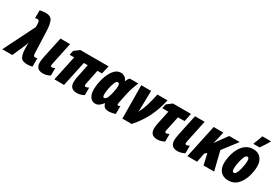

<svg xmlns="http://www.w3.org/2000/svg" viewBox="-10 -1773 3956 2768"><g transform="rotate(30 1968.0 -389.0)"><path d="M366 10Q382 10 406.5 7Q431 4 449 0V-142Q427 -135 413 -135Q399 -135 391.5 -145Q384 -155 383 -184L368 -562Q364 -654 339.5 -711Q315 -768 225 -768Q207 -768 178.5 -764Q150 -760 132 -756L131 -624Q156 -632 168 -632Q184 -632 194 -619Q204 -606 205 -568L206 -520L-54 0H113L209 -218Q214 -229 219 -247.5Q224 -266 228 -281Q227 -265 227 -249Q227 -233 227 -218L228 -165Q230 -92 253 -41Q276 10 366 10Z M626 10Q653 10 684.5 2Q716 -6 743 -23L744 -148Q714 -131 694 -131Q674 -131 674 -154Q674 -168 677 -179L756 -553H596L520 -197Q516 -176 512.5 -152Q509 -128 509 -107Q509 10 626 10Z M1190 10Q1216 10 1248.5 2Q1281 -6 1308 -23V-148Q1297 -142 1284 -136.5Q1271 -131 1257 -131Q1238 -131 1238 -154Q1238 -162 1239 -168Q1240 -174 1241 -179L1290 -417H1366L1397 -553H926L843 -490L827 -417H903L814 0H975L1064 -417H1129L1084 -197Q1079 -176 1076 -152Q1073 -128 1073 -107Q1073 10 1190 10Z M1495 10Q1533 10 1562 -12Q1591 -34 1616 -66H1620Q1621 -47 1640.5 -18.5Q1660 10 1733 10Q1749 10 1778.5 4Q1808 -2 1830 -10L1831 -142Q1812 -131 1800 -131Q1784 -131 1784 -150Q1784 -162 1790 -190L1818 -324Q1843 -445 1893 -553H1749Q1728 -531 1708 -487H1705Q1691 -529 1660.5 -546Q1630 -563 1599 -563Q1530 -563 1480.5 -498Q1431 -433 1404.5 -338.5Q1378 -244 1378 -155Q1378 -79 1410.5 -34.5Q1443 10 1495 10ZM1564 -126Q1544 -126 1544 -180Q1544 -213 1555 -271Q1566 -329 1585 -376Q1604 -423 1629 -423Q1658 -423 1658 -371Q1658 -357 1656 -334.5Q1654 -312 1644 -265Q1635 -222 1616.5 -174Q1598 -126 1564 -126Z M1946 0H2101Q2214 -129 2278 -260Q2342 -391 2378 -553H2210Q2183 -428 2158.5 -349Q2134 -270 2096 -202Q2098 -229 2098.5 -257.5Q2099 -286 2100 -313L2105 -553H1941Z M2529 10Q2555 10 2587 2Q2619 -6 2646 -23V-148Q2635 -142 2620 -136.5Q2605 -131 2596 -131Q2577 -131 2577 -154Q2577 -162 2578 -168Q2579 -174 2580 -178L2631 -417H2740L2769 -553H2468L2385 -490L2369 -417H2470L2423 -196Q2419 -174 2415.5 -150.5Q2412 -127 2412 -107Q2412 10 2529 10Z M2866 10Q2893 10 2924.5 2Q2956 -6 2983 -23L2984 -148Q2954 -131 2934 -131Q2914 -131 2914 -154Q2914 -168 2917 -179L2996 -553H2836L2760 -197Q2756 -176 2752.5 -152Q2749 -128 2749 -107Q2749 10 2866 10Z M3028 0H3190L3219 -152L3255 -184L3297 0H3473L3396 -314L3580 -553H3405L3261 -355H3259Q3276 -411 3288 -467L3307 -553H3146Z M3709 10Q3805 10 3863.5 -53.5Q3922 -117 3948.5 -206.5Q3975 -296 3975 -373Q3975 -459 3930 -511Q3885 -563 3805 -563Q3730 -563 3678.5 -524.5Q3627 -486 3595.5 -425.5Q3564 -365 3549.5 -299.5Q3535 -234 3535 -180Q3535 -92 3581 -41Q3627 10 3709 10ZM3728 -126Q3697 -126 3697 -179Q3697 -220 3708 -278.5Q3719 -337 3738 -382Q3757 -427 3783 -427Q3813 -427 3813 -373Q3813 -333 3802 -274.5Q3791 -216 3772 -171Q3753 -126 3728 -126ZM3764 -629H3865Q3887 -657 3915 -702Q3943 -747 3962 -778L3964 -788H3822Q3818 -775 3807 -745.5Q3796 -716 3784.5 -686Q3773 -656 3767 -643Z"/></g></svg>

Font: Noto Sans Display Condensed Black
Style: Italic
Weight: 900
Width: 3
Italic angle: -192°
Designer: Monotype Design Team
Foundry: Monotype Imaging Inc.
Version: Version 1.900